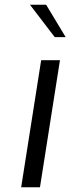

<svg xmlns="http://www.w3.org/2000/svg" viewBox="-20 -787 296 807"><path d="M153 -534H232L148 0H69ZM106 -767H174L256 -631H210Z"/></svg>

Font: Exo
Style: Italic
Weight: 400
Italic angle: -9°
Designer: Natanael Gama
Foundry: Natanael Gama
Version: Version 1.500; ttfautohint (v1.6)